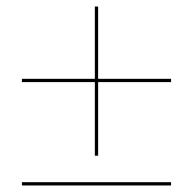

<svg xmlns="http://www.w3.org/2000/svg" viewBox="-20 -567 590 587"><path d="M47 -10H503V0H47ZM503 -316H280V-91H270V-316H47V-326H270V-547H280V-326H503Z"/></svg>

Font: Ysabeau Hairline
Style: Regular
Weight: 100
Designer: Christian Thalmann (Catharsis Fonts)
Version: Version 0.003